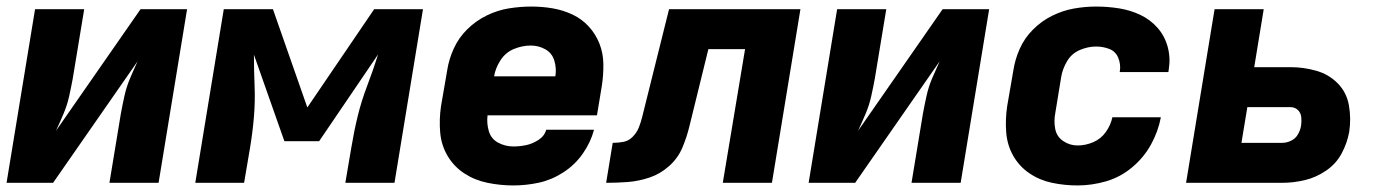

<svg xmlns="http://www.w3.org/2000/svg" viewBox="-20 -558 4216 586"><path d="M0 0H142L400 -371Q388 -345 377 -319Q366 -293 360 -266Q354 -239 349 -212L314 0H464L551 -530H409L151 -159Q163 -185 174 -211Q185 -237 191 -264Q197 -291 202 -318L237 -530H87Z M576 0H725L743 -106Q751 -154 755 -201.5Q759 -249 757 -296.5Q755 -344 755 -391L848 -127H954L1134 -392Q1119 -344 1101 -297Q1083 -250 1071.5 -202.5Q1060 -155 1052 -106L1034 0H1184L1271 -530H1122L918 -230L813 -530H663Z M1547 8Q1586 8 1625 -0.5Q1664 -9 1699.5 -32Q1735 -55 1759 -89.5Q1783 -124 1793 -162H1647Q1642 -143 1623.5 -131Q1605 -119 1585.5 -115Q1566 -111 1547 -111Q1522 -111 1500.5 -122.5Q1479 -134 1472 -157.5Q1465 -181 1468 -206H1802L1817 -297Q1822 -330 1821.5 -363Q1821 -396 1809.5 -425Q1798 -454 1777 -477Q1756 -500 1727.5 -513.5Q1699 -527 1667 -532.5Q1635 -538 1602 -538Q1568 -538 1533.5 -532.5Q1499 -527 1466 -511Q1433 -495 1406.5 -469Q1380 -443 1365 -410Q1350 -377 1345 -344L1326 -234Q1320 -193 1323.5 -153.5Q1327 -114 1346.5 -81.5Q1366 -49 1397.5 -28.5Q1429 -8 1468 0Q1507 8 1547 8ZM1488 -325Q1492 -350 1507.5 -374Q1523 -398 1548.5 -408.5Q1574 -419 1600 -419Q1624 -419 1644.5 -407.5Q1665 -396 1672 -372.5Q1679 -349 1675 -325Z M1830 0Q1863 0 1896 -2.5Q1929 -5 1962 -16Q1995 -27 2022 -51Q2049 -75 2062.5 -107Q2076 -139 2084 -172L2142 -408H2254L2186 0H2336L2423 -530H2022L1940 -201Q1936 -185 1930 -169.5Q1924 -154 1911.5 -141Q1899 -128 1882.5 -125Q1866 -122 1850 -122Z M2448 0H2590L2848 -371Q2836 -345 2825 -319Q2814 -293 2808 -266Q2802 -239 2797 -212L2762 0H2912L2999 -530H2857L2599 -159Q2611 -185 2622 -211Q2633 -237 2639 -264Q2645 -291 2650 -318L2685 -530H2535Z M3269 8Q3312 8 3355.5 -4.5Q3399 -17 3435 -47Q3471 -77 3493 -117Q3515 -157 3523 -200H3375Q3370 -176 3355 -155Q3340 -134 3316.5 -124Q3293 -114 3269 -114Q3245 -114 3225 -127.5Q3205 -141 3200.5 -165Q3196 -189 3201 -214L3219 -324Q3223 -348 3237 -371.5Q3251 -395 3276 -405.5Q3301 -416 3325 -416Q3347 -416 3366 -408.5Q3385 -401 3393 -381.5Q3401 -362 3398 -341L3397 -338H3546Q3547 -342 3547 -345Q3553 -381 3544 -414.5Q3535 -448 3513 -473Q3491 -498 3460.5 -512.5Q3430 -527 3395.5 -532.5Q3361 -538 3325 -538Q3292 -538 3258 -532Q3224 -526 3191.5 -510Q3159 -494 3133 -468Q3107 -442 3092.5 -409.5Q3078 -377 3073 -344L3054 -234Q3048 -194 3051 -154.5Q3054 -115 3072.5 -82.5Q3091 -50 3122 -29Q3153 -8 3191 0Q3229 8 3269 8Z M3600 0H3893Q3927 0 3961.5 -8Q3996 -16 4027 -37Q4058 -58 4075 -90Q4092 -122 4098 -156Q4104 -197 4097 -236.5Q4090 -276 4063 -303.5Q4036 -331 3997.5 -342Q3959 -353 3919 -353H3808L3837 -530H3687ZM3769 -122 3787 -231H3918Q3932 -231 3941 -222.5Q3950 -214 3951.5 -201Q3953 -188 3951 -175Q3949 -161 3941.5 -148Q3934 -135 3920.5 -128.5Q3907 -122 3893 -122Z"/></svg>

Font: Iosevka Sparkle Heavy Oblique
Style: Regular
Weight: 900
Italic angle: -9°
Designer: Belleve Invis
Foundry: Belleve Invis
Version: Version 4.5.0; ttfautohint (v1.8.3)